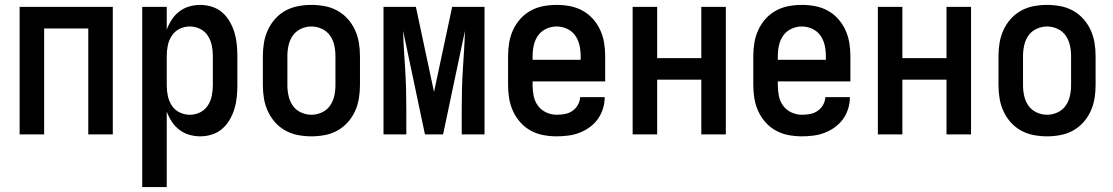

<svg xmlns="http://www.w3.org/2000/svg" viewBox="-20 -548 4540 783"><path d="M60 0V-520H440V0H340V-432H160V0Z M560 215V-520H660V-427Q668 -449 680.5 -468Q693 -487 711 -501Q729 -515 751.5 -521.5Q774 -528 796 -528Q821 -528 844.5 -520.5Q868 -513 886 -497.5Q904 -482 916.5 -460.5Q929 -439 936 -416Q943 -393 945.5 -368.5Q948 -344 948 -320V-200Q948 -176 945.5 -151.5Q943 -127 936 -104Q929 -81 916.5 -59.5Q904 -38 886 -22.5Q868 -7 844.5 0.5Q821 8 796 8Q774 8 751.5 1.5Q729 -5 711 -19Q693 -33 680.5 -52Q668 -71 660 -93V215ZM754 -80Q776 -80 795.5 -89.5Q815 -99 827 -117Q839 -135 843.5 -156.5Q848 -178 848 -200V-320Q848 -342 843.5 -363.5Q839 -385 827 -403Q815 -421 795.5 -430.5Q776 -440 754 -440Q732 -440 712.5 -430.5Q693 -421 681 -403Q669 -385 664.5 -363.5Q660 -342 660 -320V-200Q660 -178 664.5 -156.5Q669 -135 681 -117Q693 -99 712.5 -89.5Q732 -80 754 -80Z M1250 8Q1223 8 1196 3Q1169 -2 1145 -15Q1121 -28 1102.5 -48.5Q1084 -69 1072.5 -94Q1061 -119 1056.5 -146Q1052 -173 1052 -200V-320Q1052 -347 1056.5 -374Q1061 -401 1072.5 -426Q1084 -451 1102.5 -471.5Q1121 -492 1145 -505Q1169 -518 1196 -523Q1223 -528 1250 -528Q1277 -528 1304 -523Q1331 -518 1355 -505Q1379 -492 1397.5 -471.5Q1416 -451 1427.5 -426Q1439 -401 1443.5 -374Q1448 -347 1448 -320V-200Q1448 -173 1443.5 -146Q1439 -119 1427.5 -94Q1416 -69 1397.5 -48.5Q1379 -28 1355 -15Q1331 -2 1304 3Q1277 8 1250 8ZM1250 -80Q1272 -80 1292.5 -89.5Q1313 -99 1325.5 -116.5Q1338 -134 1343 -156Q1348 -178 1348 -200V-320Q1348 -342 1343 -364Q1338 -386 1325.5 -403.5Q1313 -421 1292.5 -430.5Q1272 -440 1250 -440Q1228 -440 1207.5 -430.5Q1187 -421 1174.5 -403.5Q1162 -386 1157 -364Q1152 -342 1152 -320V-200Q1152 -178 1157 -156Q1162 -134 1174.5 -116.5Q1187 -99 1207.5 -89.5Q1228 -80 1250 -80Z M1544 0V-520H1676L1750 -173L1824 -520H1956V0H1863V-104Q1863 -144 1864 -183.5Q1865 -223 1867.5 -263Q1870 -303 1872.5 -342.5Q1875 -382 1876 -422L1787 0H1713L1624 -422Q1625 -382 1627.5 -342.5Q1630 -303 1632.5 -263Q1635 -223 1636 -183.5Q1637 -144 1637 -104V0Z M2250 8Q2223 8 2196 3Q2169 -2 2145 -15Q2121 -28 2102.5 -48.5Q2084 -69 2072.5 -94Q2061 -119 2056.5 -146Q2052 -173 2052 -200V-320Q2052 -347 2056.5 -374Q2061 -401 2072.5 -426Q2084 -451 2102.5 -471.5Q2121 -492 2145 -505Q2169 -518 2196 -523Q2223 -528 2250 -528Q2277 -528 2304 -523Q2331 -518 2355 -505Q2379 -492 2397.5 -471.5Q2416 -451 2427.5 -426Q2439 -401 2443.5 -374Q2448 -347 2448 -320V-216H2152V-200Q2152 -178 2156.5 -156Q2161 -134 2174 -116.5Q2187 -99 2207.5 -89.5Q2228 -80 2250 -80Q2267 -80 2283.5 -83Q2300 -86 2314 -95.5Q2328 -105 2336.5 -120Q2345 -135 2346 -152H2446Q2446 -128 2439 -105Q2432 -82 2418 -62.5Q2404 -43 2384.5 -29Q2365 -15 2343 -6.5Q2321 2 2297 5Q2273 8 2250 8ZM2348 -304V-320Q2348 -342 2343 -364Q2338 -386 2325.5 -403.5Q2313 -421 2292.5 -430.5Q2272 -440 2250 -440Q2228 -440 2207.5 -430.5Q2187 -421 2174.5 -403.5Q2162 -386 2157 -364Q2152 -342 2152 -320V-304Z M2560 0V-520H2660V-311H2840V-520H2940V0H2840V-223H2660V0Z M3250 8Q3223 8 3196 3Q3169 -2 3145 -15Q3121 -28 3102.5 -48.5Q3084 -69 3072.5 -94Q3061 -119 3056.5 -146Q3052 -173 3052 -200V-320Q3052 -347 3056.5 -374Q3061 -401 3072.5 -426Q3084 -451 3102.5 -471.5Q3121 -492 3145 -505Q3169 -518 3196 -523Q3223 -528 3250 -528Q3277 -528 3304 -523Q3331 -518 3355 -505Q3379 -492 3397.5 -471.5Q3416 -451 3427.5 -426Q3439 -401 3443.5 -374Q3448 -347 3448 -320V-216H3152V-200Q3152 -178 3156.5 -156Q3161 -134 3174 -116.5Q3187 -99 3207.5 -89.5Q3228 -80 3250 -80Q3267 -80 3283.5 -83Q3300 -86 3314 -95.5Q3328 -105 3336.5 -120Q3345 -135 3346 -152H3446Q3446 -128 3439 -105Q3432 -82 3418 -62.5Q3404 -43 3384.5 -29Q3365 -15 3343 -6.5Q3321 2 3297 5Q3273 8 3250 8ZM3348 -304V-320Q3348 -342 3343 -364Q3338 -386 3325.5 -403.5Q3313 -421 3292.5 -430.5Q3272 -440 3250 -440Q3228 -440 3207.5 -430.5Q3187 -421 3174.5 -403.5Q3162 -386 3157 -364Q3152 -342 3152 -320V-304Z M3560 0V-520H3660V-311H3840V-520H3940V0H3840V-223H3660V0Z M4250 8Q4223 8 4196 3Q4169 -2 4145 -15Q4121 -28 4102.5 -48.5Q4084 -69 4072.5 -94Q4061 -119 4056.5 -146Q4052 -173 4052 -200V-320Q4052 -347 4056.5 -374Q4061 -401 4072.5 -426Q4084 -451 4102.5 -471.5Q4121 -492 4145 -505Q4169 -518 4196 -523Q4223 -528 4250 -528Q4277 -528 4304 -523Q4331 -518 4355 -505Q4379 -492 4397.5 -471.5Q4416 -451 4427.5 -426Q4439 -401 4443.5 -374Q4448 -347 4448 -320V-200Q4448 -173 4443.5 -146Q4439 -119 4427.5 -94Q4416 -69 4397.5 -48.5Q4379 -28 4355 -15Q4331 -2 4304 3Q4277 8 4250 8ZM4250 -80Q4272 -80 4292.5 -89.5Q4313 -99 4325.5 -116.5Q4338 -134 4343 -156Q4348 -178 4348 -200V-320Q4348 -342 4343 -364Q4338 -386 4325.5 -403.5Q4313 -421 4292.5 -430.5Q4272 -440 4250 -440Q4228 -440 4207.5 -430.5Q4187 -421 4174.5 -403.5Q4162 -386 4157 -364Q4152 -342 4152 -320V-200Q4152 -178 4157 -156Q4162 -134 4174.5 -116.5Q4187 -99 4207.5 -89.5Q4228 -80 4250 -80Z"/></svg>

Font: Iosevka Semibold
Style: Regular
Weight: 600
Monospace: yes
Designer: Belleve Invis
Foundry: Belleve Invis
Version: Version 33.2.3; ttfautohint (v1.8.4)